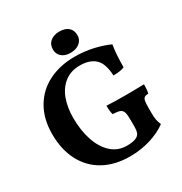

<svg xmlns="http://www.w3.org/2000/svg" viewBox="-198 -1011 1109 1167"><g transform="rotate(-30 356.5 -427.5)"><path d="M35 -345Q35 -452 80.5 -529Q126 -606 206 -645.5Q286 -685 388 -685Q454 -685 516 -671Q578 -657 625 -635Q614 -572 614 -480Q586 -468 536 -468Q532 -554 494.5 -588.5Q457 -623 389 -623Q324 -623 280 -588Q236 -553 215.5 -495Q195 -437 195 -368Q195 -279 218.5 -208.5Q242 -138 287 -97.5Q332 -57 394 -57Q436 -57 458 -67Q475 -74 483 -88.5Q491 -103 491 -140V-181Q491 -219 485.5 -236Q480 -253 464.5 -259.5Q449 -266 414 -267Q407 -289 407 -330Q457 -327 538 -327Q606 -327 670 -329Q670 -290 664 -267Q645 -266 636.5 -260Q628 -254 625 -239Q622 -224 622 -190V-157Q622 -126 625.5 -107.5Q629 -89 638 -68Q591 -33 523 -12Q455 9 378 9Q274 9 196.5 -33.5Q119 -76 77 -156Q35 -236 35 -345ZM296 -788Q296 -824 320.5 -844Q345 -864 383 -864Q424 -864 446.5 -844.5Q469 -825 469 -789Q469 -758 444.5 -737.5Q420 -717 379 -717Q342 -717 319 -736.5Q296 -756 296 -788Z"/></g></svg>

Font: Vollkorn SC
Style: Bold
Weight: 700
Designer: Friedrich Althausen
Foundry: Friedrich Althausen
Version: Version 4.015